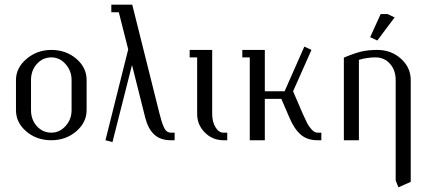

<svg xmlns="http://www.w3.org/2000/svg" viewBox="-20 -596 1829 816"><path d="M47.9 -127.9V-255.9Q47.9 -307.6 92.8 -345.7Q137.7 -383.8 198.2 -383.8Q260.3 -383.8 304.2 -346.4Q348.1 -309.1 348.1 -255.9V-127.9Q348.1 -75.7 304 -37.8Q259.8 0 198.2 0Q135.7 0 91.8 -37.4Q47.9 -74.7 47.9 -127.9ZM111.8 -127.9Q111.8 -87.4 136.7 -59.8Q161.6 -32.2 198.2 -32.2Q233.4 -32.2 258.8 -60.5Q284.2 -88.9 284.2 -127.9V-255.9Q284.2 -294.9 258.8 -323.5Q233.4 -352.1 198.2 -352.1Q161.6 -352.1 136.7 -324.2Q111.8 -296.4 111.8 -255.9Z M428.2 0 524.9 -386.2 484.9 -543.9H453.1V-576.2H542L658.2 -111.8Q663.6 -91.3 667 -80.3Q670.4 -69.3 676 -56.4Q681.6 -43.5 689 -37.8Q696.3 -32.2 706.1 -32.2H722.2V0H706.1Q661.1 0 635 -24.7Q608.9 -49.3 597.2 -96.2L541 -319.8L458 7.8Z M786.1 -352.1V-383.8H881.8V-111.8Q881.8 -78.1 895.8 -55.2Q909.7 -32.2 929.7 -32.2H945.8V0H929.7Q883.3 0 850.6 -32.7Q817.9 -65.4 817.9 -111.8V-352.1Z M1009.8 -352.1V-383.8H1105.5V-208H1189.5L1273.4 -397.9L1303.7 -383.8L1225.6 -208L1266.6 -112.8Q1278.3 -86.4 1285.4 -72.5Q1292.5 -58.6 1304.7 -45.4Q1316.9 -32.2 1329.6 -32.2H1345.7V0H1329.6Q1285.6 0 1258.1 -23.9Q1230.5 -47.9 1210.4 -95.2L1175.8 -175.8H1105.5V0H1041.5V-352.1Z M1441.4 0V-351.1Q1485.8 -369.6 1514.9 -376.7Q1543.9 -383.8 1583.5 -383.8Q1642.6 -383.8 1684.1 -346.4Q1725.6 -309.1 1725.6 -255.9V176.8L1673.3 200.2L1661.6 170.9V-255.9Q1661.6 -297.4 1637.7 -324.7Q1613.8 -352.1 1575.7 -352.1Q1541.5 -352.1 1505.4 -341.8V0ZM1553.2 -438 1597.7 -536.1H1627.4L1657.2 -522L1583.5 -423.8Z"/></svg>

Font: Gawaa
Style: Regular
Weight: 400
Designer: T. Christopher White
Version: Version 1.0